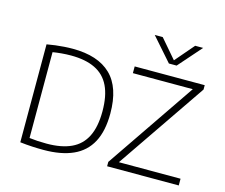

<svg xmlns="http://www.w3.org/2000/svg" viewBox="-110 -949 1291 1103"><g transform="rotate(15 535.0 -398.0)"><path d="M233.5 4Q200 4 166 2.2Q132 0.5 93.5 -4V-586.5Q117.5 -591 143.5 -594.2Q169.5 -597.5 195.5 -599.2Q221.5 -601 246 -601Q396.5 -601 473.5 -526.5Q550.5 -452 550.5 -297Q550.5 -193 514.8 -126.2Q479 -59.5 408.5 -27.8Q338 4 233.5 4ZM241.5 -35.5Q329 -35.5 387.2 -62.5Q445.5 -89.5 474.5 -147.5Q503.5 -205.5 503.5 -297.5Q503.5 -389 475.5 -447.2Q447.5 -505.5 390.2 -533.2Q333 -561 246.5 -561Q219 -561 190.5 -558.5Q162 -556 138.5 -552V-41.5Q162 -38.5 187.2 -37Q212.5 -35.5 241.5 -35.5ZM611 0V-26L980 -567L985.5 -555H615.5V-595H1032V-569L662 -28L656.5 -40H1037V0ZM801 -662 680 -799.5H727.5L831 -679H817L920.5 -799.5H968L847 -662Z"/></g></svg>

Font: Encode Sans SC Condensed Thin ExtraLight
Style: Regular
Weight: 250
Version: Version 3.002